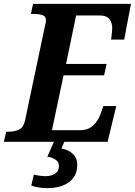

<svg xmlns="http://www.w3.org/2000/svg" viewBox="-42 -734 698 994"><path d="M-22 0 -10 -52H2Q32 -52 56 -63Q80 -74 88 -112L191 -601Q196 -617 196 -628Q196 -650 177.5 -656Q159 -662 130 -662H118L129 -714H636L601 -529H533Q534 -534 535.5 -547Q537 -560 538 -573Q539 -586 539 -589Q539 -616 524.5 -635Q510 -654 474 -654H352L300 -403H510L497 -344H287L227 -60H371Q415 -60 440.5 -84.5Q466 -109 478 -142L493 -185H560L515 0ZM205 240Q179 240 158.5 236.5Q138 233 120 227L133 170Q167 178 194 178Q223 178 243 165Q263 152 263 124Q263 105 245.5 92.5Q228 80 203 78L241 -9H295L276 35Q313 41 335.5 63Q358 85 358 117Q358 160 337.5 187Q317 214 282 227Q247 240 205 240Z"/></svg>

Font: Noto Serif SemiCondensed
Style: Bold Italic
Weight: 700
Width: 4
Italic angle: -12°
Designer: Monotype Design Team
Foundry: Monotype Imaging Inc.
Version: Version 2.014